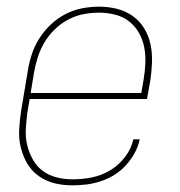

<svg xmlns="http://www.w3.org/2000/svg" viewBox="-20 -548 540 576"><path d="M196 8Q168 8 142.5 1.5Q117 -5 96 -20Q75 -35 62 -57Q49 -79 42.5 -105Q36 -131 37.5 -158.5Q39 -186 43 -213L63 -333Q67 -359 75 -384Q83 -409 97.5 -432Q112 -455 132 -474Q152 -493 176 -505.5Q200 -518 226 -523Q252 -528 277 -528Q305 -528 331 -521.5Q357 -515 378 -500Q399 -485 412.5 -463Q426 -441 431.5 -415Q437 -389 436 -361.5Q435 -334 431 -307L421 -251H69L62 -210Q59 -186 57.5 -161Q56 -136 61.5 -113Q67 -90 78.5 -69.5Q90 -49 108 -35.5Q126 -22 149.5 -16Q173 -10 197 -10Q226 -10 254.5 -15.5Q283 -21 309.5 -36.5Q336 -52 355 -77Q374 -102 380 -130H399Q395 -109 384 -89Q373 -69 357.5 -52Q342 -35 322.5 -23Q303 -11 281.5 -4Q260 3 238.5 5.5Q217 8 196 8ZM72 -269H404L411 -310Q415 -334 416 -359Q417 -384 412.5 -407Q408 -430 396.5 -450Q385 -470 367 -484Q349 -498 325.5 -504Q302 -510 277 -510Q254 -510 230.5 -505.5Q207 -501 185 -489.5Q163 -478 144.5 -460Q126 -442 113.5 -421Q101 -400 93.5 -376.5Q86 -353 82 -330Z"/></svg>

Font: Iosevka Term Curly Th Obl
Style: Regular
Weight: 100
Italic angle: -9°
Designer: Belleve Invis
Foundry: Belleve Invis
Version: Version 32.3.0